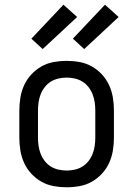

<svg xmlns="http://www.w3.org/2000/svg" viewBox="-20 -786 565 814"><path d="M262 8Q235 8 207.5 3Q180 -2 156 -15.5Q132 -29 113 -49.5Q94 -70 82.5 -95Q71 -120 66.5 -147.5Q62 -175 62 -202V-318Q62 -345 66.5 -372.5Q71 -400 82.5 -425Q94 -450 113 -470.5Q132 -491 156 -504.5Q180 -518 207.5 -523Q235 -528 262 -528Q290 -528 317.5 -523Q345 -518 369 -504.5Q393 -491 412 -470.5Q431 -450 442.5 -425Q454 -400 458.5 -372.5Q463 -345 463 -318V-202Q463 -175 458.5 -147.5Q454 -120 442.5 -95Q431 -70 412 -49.5Q393 -29 369 -15.5Q345 -2 317.5 3Q290 8 262 8ZM263 -63Q280 -63 297.5 -67Q315 -71 329.5 -80Q344 -89 355 -103Q366 -117 372.5 -133.5Q379 -150 381.5 -167.5Q384 -185 384 -202V-318Q384 -335 381.5 -352.5Q379 -370 372.5 -386.5Q366 -403 355 -417Q344 -431 329.5 -440Q315 -449 297.5 -453Q280 -457 263 -457Q245 -457 227.5 -453Q210 -449 195.5 -440Q181 -431 170 -417Q159 -403 152.5 -386.5Q146 -370 143.5 -352.5Q141 -335 141 -318V-202Q141 -185 143.5 -167.5Q146 -150 152.5 -133.5Q159 -117 170 -103Q181 -89 195.5 -80Q210 -71 227.5 -67Q245 -63 263 -63ZM337 -578 289 -622 425 -766 483 -714ZM161 -578 113 -622 249 -766 307 -714Z"/></svg>

Font: Iosevka Pride
Style: Regular
Weight: 400
Monospace: yes
Designer: Belleve Invis
Foundry: Belleve Invis
Version: Version 30.3.1; ttfautohint (v1.8.4)